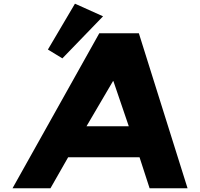

<svg xmlns="http://www.w3.org/2000/svg" viewBox="-20 -1002 1065 1022"><path d="M235 -738.3 312 -691.3 528.5 -915.2 379 -982.4ZM719.1 -825H508.5L46.7 0H248.7L342.8 -165H722.7L776.3 0H978.3ZM665.5 -330H440.5L581.3 -570H583.7Z"/></svg>

Font: Hussar
Style: BdSuprExtOblOne
Weight: 700
Foundry: Cannot Into Space Fonts
Version: Version 2.00